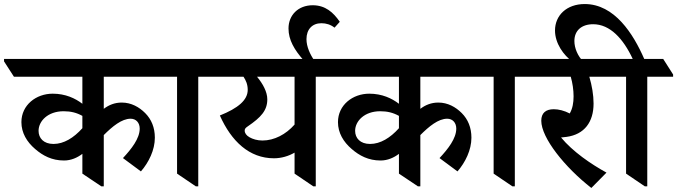

<svg xmlns="http://www.w3.org/2000/svg" viewBox="-72 -916 3354 951"><path d="M245 -121C280 -121 311 -135 336 -154V-56L430 7H442V-247C485 -290 531 -328 575 -328C602 -328 620 -308 620 -279C620 -230 579 -178 537 -133L626 -67C665 -112 695 -173 695 -234C695 -284 678 -325 647 -356C617 -386 578 -408 531 -408C496 -408 467 -396 442 -377V-536H780V-547L731 -624H-52V-612L-3 -536H336V-402C301 -429 252 -452 189 -452C107 -452 34 -396 34 -311C34 -258 61 -213 102 -178C140 -145 185 -121 245 -121ZM119 -268C119 -316 165 -365 243 -365C279 -365 307 -358 336 -342V-281C293 -233 244 -203 193 -203C144 -203 119 -232 119 -268Z M898 7H910V-536H1038V-547L989 -624H676V-612L725 -536H805V-56Z M1285 -132C1322 -132 1358 -143 1387 -160V-56L1480 7H1492V-536H1621V-547L1571 -624H934V-612L983 -536H1134C1146 -518 1155 -498 1155 -471C1155 -420 1107 -380 1017 -344C1074 -216 1163 -132 1285 -132ZM1164 -236C1148 -245 1140 -257 1140 -269C1140 -277 1143 -282 1155 -290C1221 -335 1252 -369 1252 -424C1252 -461 1230 -501 1201 -536H1387V-299C1344 -250 1286 -220 1228 -220C1202 -220 1180 -227 1164 -236Z M1485 -616C1464 -646 1446 -685 1446 -722C1446 -770 1474 -801 1520 -801C1544 -801 1566 -794 1585 -779L1611 -808C1579 -855 1539 -890 1477 -890C1405 -890 1357 -841 1357 -775C1357 -718 1386 -669 1433 -616Z M1813 -121C1848 -121 1879 -135 1904 -154V-56L1998 7H2010V-247C2053 -290 2099 -328 2143 -328C2170 -328 2188 -308 2188 -279C2188 -230 2147 -178 2105 -133L2194 -67C2233 -112 2263 -173 2263 -234C2263 -284 2246 -325 2215 -356C2185 -386 2146 -408 2099 -408C2064 -408 2035 -396 2010 -377V-536H2348V-547L2299 -624H1516V-612L1565 -536H1904V-402C1869 -429 1820 -452 1757 -452C1675 -452 1602 -396 1602 -311C1602 -258 1629 -213 1670 -178C1708 -145 1753 -121 1813 -121ZM1687 -268C1687 -316 1733 -365 1811 -365C1847 -365 1875 -358 1904 -342V-281C1861 -233 1812 -203 1761 -203C1712 -203 1687 -232 1687 -268Z M2466 7H2478V-536H2606V-547L2557 -624H2244V-612L2293 -536H2373V-56Z M2857 15 2932 -61C2854 -104 2765 -165 2707 -235C2715 -236 2724 -237 2734 -238C2823 -250 2868 -312 2868 -403C2868 -446 2860 -492 2847 -536H3004V-547L2955 -624H2502V-612L2551 -536H2755C2764 -505 2769 -470 2769 -439C2769 -407 2764 -378 2750 -354C2723 -368 2695 -375 2671 -375C2631 -375 2609 -356 2609 -318C2609 -233 2726 -87 2857 15Z M3122 7H3134V-536H3262V-547L3213 -624H3119C3065 -748 2972 -896 2824 -896C2735 -896 2677 -840 2677 -765C2677 -701 2720 -642 2763 -611H2817C2790 -638 2773 -677 2773 -713C2773 -765 2809 -796 2866 -796C2949 -796 3015 -725 3062 -624H2900V-612L2949 -536H3029V-56Z"/></svg>

Font: Noto Serif Devanagari SemiBold
Style: Regular
Weight: 600
Designer: Universal Thirst, Indian Type Foundry and the Monotype Design Team
Foundry: Monotype Imaging Inc.
Version: Version 2.004